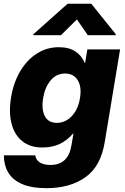

<svg xmlns="http://www.w3.org/2000/svg" viewBox="-32 -774 652 1005"><path d="M211.4 210.9Q131.3 210.9 82 188.7Q32.7 166.5 10.3 127.7Q-12.2 88.9 -11.7 39.1H152.8Q155.3 62.5 175.8 75.9Q196.3 89.4 231.9 89.4Q325.2 89.4 341.8 -12.7L352.5 -74.7H350.1Q319.8 -39.1 280.5 -20.5Q241.2 -2 189 -2Q126 -2 85 -34.7Q43.9 -67.4 28.6 -126.2Q13.2 -185.1 25.9 -264.2Q39.1 -343.3 74.5 -402.3Q109.9 -461.4 161.6 -494.1Q213.4 -526.9 275.4 -526.9Q330.6 -526.9 363.8 -503.9Q397 -481 411.1 -445.3H413.6L425.3 -515.6H596.7L516.1 -29.8Q495.6 96.7 415 153.8Q334.5 210.9 211.4 210.9ZM265.6 -130.9Q310.1 -130.9 343.5 -166Q377 -201.2 386.7 -260.7Q396.5 -320.3 374.5 -354.7Q352.5 -389.2 308.6 -389.2Q263.7 -389.2 233.6 -354Q203.6 -318.8 193.8 -260.7Q184.1 -202.1 202.4 -166.5Q220.7 -130.9 265.6 -130.9ZM427.7 -589.8 370.6 -672.4 287.1 -589.8H141.6L142.6 -594.7L321.8 -754.4H445.8L574.2 -594.7L573.2 -589.8Z"/></svg>

Font: Inter Display Extra Bold
Style: Italic
Weight: 800
Italic angle: -9.39999°
Designer: Rasmus Andersson
Foundry: rsms
Version: Version 4.000;git-4fc901f